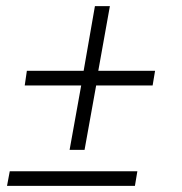

<svg xmlns="http://www.w3.org/2000/svg" viewBox="-20 -620 597 629"><path d="M208 -129 246 -340H61L68 -388H254L291 -600H340L302 -388H488L480 -340H295L257 -129ZM3 -11 12 -59H430L422 -11Z"/></svg>

Font: Archivo SemiCondensed Thin
Style: Italic
Weight: 250
Width: 4
Italic angle: -10°
Designer: Hector Gatti
Foundry: Omnibus-Type
Version: Version 2.001